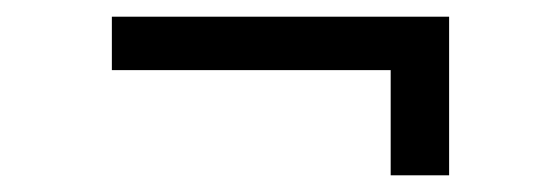

<svg xmlns="http://www.w3.org/2000/svg" viewBox="-20 -367 665 230"><path d="M448 -157V-283H114V-347H518V-157Z"/></svg>

Font: Inconsolata Expanded Thin
Style: Regular
Weight: 100
Width: 7
Monospace: yes
Designer: Raph Levien, Cyreal, Brenton Simpson
Foundry: Raph Levien, Cyreal, Google
Version: Version 3.100; ttfautohint (v1.8.4.7-5d5b)